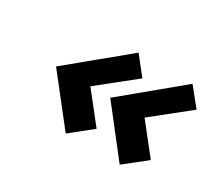

<svg xmlns="http://www.w3.org/2000/svg" viewBox="-81 -607 758 678"><g transform="rotate(30 297.5 -268.0)"><path d="M450 -268 544 -149 457 -80 310 -268 537 -456 595 -384ZM229 -268 323 -149 237 -80 89 -268 317 -456 374 -384Z"/></g></svg>

Font: Advent Pro
Style: Italic
Weight: 400
Italic angle: -12°
Designer: VivaRado, Andreas Kalpakidis
Foundry: VivaRado, Andreas Kalpakidis
Version: Version 3.000